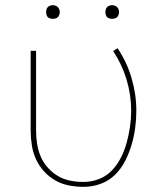

<svg xmlns="http://www.w3.org/2000/svg" viewBox="-20 -717 640 745"><path d="M304 8Q276 8 247.5 2.5Q219 -3 194.5 -17Q170 -31 150.5 -52.5Q131 -74 119.5 -99.5Q108 -125 103.5 -153.5Q99 -182 99 -210V-520H120V-210Q120 -184 124 -158.5Q128 -133 138 -109.5Q148 -86 165.5 -66.5Q183 -47 205 -34Q227 -21 252.5 -16Q278 -11 304 -11Q335 -11 364.5 -22.5Q394 -34 415 -56.5Q436 -79 450 -107Q464 -135 472 -165Q480 -195 484.5 -225.5Q489 -256 489 -287Q489 -349 471 -408.5Q453 -468 419 -519L436 -530Q472 -477 490.5 -414Q509 -351 509 -287Q509 -254 504.5 -220.5Q500 -187 490.5 -155Q481 -123 465.5 -92.5Q450 -62 426 -38.5Q402 -15 370 -3.5Q338 8 304 8ZM415 -644Q410 -644 404.5 -645.5Q399 -647 395.5 -650.5Q392 -654 390.5 -659.5Q389 -665 389 -670Q389 -675 390.5 -680.5Q392 -686 395.5 -689.5Q399 -693 404.5 -695Q410 -697 415 -697Q420 -697 425.5 -695Q431 -693 434.5 -689.5Q438 -686 440 -680.5Q442 -675 442 -670Q442 -665 440 -659.5Q438 -654 434.5 -650.5Q431 -647 425.5 -645.5Q420 -644 415 -644ZM185 -644Q180 -644 174.5 -645.5Q169 -647 165.5 -650.5Q162 -654 160.5 -659.5Q159 -665 159 -670Q159 -675 160.5 -680.5Q162 -686 165.5 -689.5Q169 -693 174.5 -695Q180 -697 185 -697Q190 -697 195.5 -695Q201 -693 204.5 -689.5Q208 -686 210 -680.5Q212 -675 212 -670Q212 -665 210 -659.5Q208 -654 204.5 -650.5Q201 -647 195.5 -645.5Q190 -644 185 -644Z"/></svg>

Font: Iosevka Thin Extended
Style: Regular
Weight: 100
Width: 7
Monospace: yes
Designer: Belleve Invis
Foundry: Belleve Invis
Version: Version 32.5.0; ttfautohint (v1.8.4)